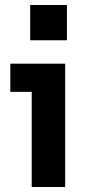

<svg xmlns="http://www.w3.org/2000/svg" viewBox="-20 -743 341 763"><path d="M106 0V-437L166 -378H21V-490H239V0ZM100 -583V-723H246V-583Z"/></svg>

Font: SUSE Thin
Style: Bold
Weight: 700
Version: Version 1.000